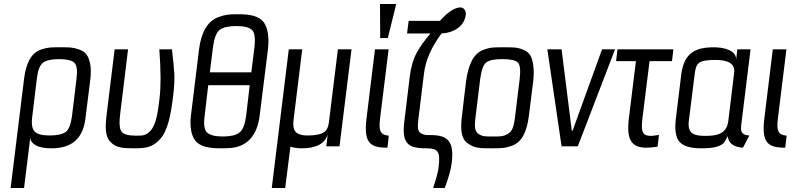

<svg xmlns="http://www.w3.org/2000/svg" viewBox="-20 -730 3952 958"><path d="M131 -44C131 -29 140 -16 157 -6C175 5 202 10 238 10C338 10 394 -39 406 -137L431 -336C434 -365 434 -390 430 -411C421 -452 409 -471 375 -483C341 -495 326 -494 281 -494C237 -494 222 -495 185 -483C136 -466 110 -417 100 -336L33 208H100L117 71C120 50 128 -23 131 -44ZM339 -149C333 -108 323 -82 307 -71C291 -60 265 -54 228 -54C192 -54 167 -60 154 -73C140 -86 136 -111 141 -149L164 -339C169 -380 179 -406 196 -418C212 -429 238 -435 275 -435C312 -435 337 -429 350 -418C363 -406 367 -380 362 -339Z M651 10C710 10 741 4 776 -33C817 -75 832 -154 844 -252C849 -292 851 -328 850 -359C848 -390 844 -432 838 -484H775C783 -377 783 -296 776 -239C768 -171 759 -110 733 -80C711 -55 697 -53 660 -53C620 -53 595 -60 586 -74C576 -87 574 -118 580 -165L619 -484H552L513 -166C504 -95 504 -50 531 -22C559 8 593 10 651 10Z M1317 -484C1324 -542 1316 -590 1298 -616C1272 -653 1223 -659 1166 -659C1123 -659 1103 -657 1068 -644C1016 -624 984 -570 973 -483L933 -156C926 -101 934 -56 952 -32C977 4 1027 10 1084 10C1104 10 1121 9 1136 8C1210 -1 1263 -48 1276 -156ZM1208 -151C1202 -108 1191 -80 1174 -68C1157 -55 1130 -49 1092 -49C1055 -49 1029 -55 1014 -68C1000 -80 995 -108 1001 -151L1019 -305H1226ZM1042 -490C1048 -537 1059 -568 1076 -581C1093 -594 1121 -600 1159 -600C1197 -600 1222 -594 1237 -581C1251 -568 1255 -537 1249 -490L1234 -369H1027Z M1674 0 1734 -484H1666L1621 -119C1618 -94 1609 -77 1593 -68C1578 -59 1551 -54 1514 -54C1497 -54 1483 -56 1472 -61C1447 -70 1440 -93 1445 -134L1488 -484H1421L1336 208H1403L1429 2C1445 7 1464 10 1486 10C1558 10 1601 -13 1615 -59L1608 0Z M1876 -136 1919 -484H1851L1809 -141C1805 -108 1804 -82 1807 -62C1815 -3 1854 7 1913 7L1920 -53C1878 -57 1869 -76 1876 -136ZM1915 -540 1957 -710H1876L1877 -540Z M2278 -693C2250 -693 2215 -671 2175 -626H2019L2011 -563H2128C2100 -531 2077 -499 2060 -468C2042 -436 2031 -397 2025 -352L1998 -129C1994 -98 1993 -74 1996 -55C2005 2 2048 10 2106 10C2168 10 2178 27 2168 108C2166 127 2157 160 2141 208H2199C2218 158 2230 116 2234 82C2247 -26 2213 -56 2129 -56C2103 -56 2095 -56 2079 -66C2064 -75 2063 -98 2067 -131L2096 -367C2104 -430 2133 -496 2183 -563C2235 -565 2296 -593 2304 -656C2306 -676 2294 -693 2278 -693Z M2640 -321C2644 -353 2644 -380 2641 -402C2635 -445 2625 -467 2593 -481C2560 -495 2541 -494 2494 -494C2447 -494 2428 -495 2391 -481C2341 -462 2316 -405 2305 -321L2285 -153C2276 -82 2282 -35 2315 -14C2349 10 2375 10 2432 10C2478 10 2499 10 2535 -3C2584 -21 2609 -72 2619 -153ZM2549 -140C2544 -100 2536 -74 2514 -62C2490 -48 2475 -49 2439 -49C2404 -49 2388 -48 2367 -62C2349 -74 2347 -100 2352 -140L2376 -336C2382 -381 2392 -408 2407 -419C2422 -430 2448 -435 2487 -435C2525 -435 2551 -430 2563 -419C2575 -408 2578 -381 2573 -336Z M3049 -484H2984L2837 -78H2833L2782 -484H2711L2782 0H2863Z M3185 -136 3221 -425H3333L3340 -484H3061L3054 -425H3153L3118 -141C3105 -36 3128 7 3206 7C3221 7 3239 5 3261 2L3268 -57C3250 -54 3237 -52 3228 -52C3185 -52 3178 -74 3185 -136Z M3678 -103 3725 -484H3659L3653 -432C3655 -481 3587 -494 3543 -494C3451 -494 3393 -468 3379 -357L3353 -144C3345 -85 3351 -45 3370 -23C3389 -1 3425 10 3477 10C3510 10 3535 8 3553 3C3588 -7 3594 -16 3611 -51C3614 -16 3640 4 3687 7L3719 -54C3688 -56 3674 -65 3678 -103ZM3499 -52C3444 -52 3409 -62 3417 -127L3447 -366C3450 -393 3458 -411 3472 -419C3485 -427 3511 -431 3551 -431C3618 -431 3649 -409 3643 -366L3614 -127C3606 -61 3557 -52 3499 -52Z M3861 -136 3904 -484H3836L3794 -141C3790 -108 3789 -82 3792 -62C3800 -3 3839 7 3898 7L3905 -53C3863 -57 3854 -76 3861 -136Z"/></svg>

Font: Gamestation Condensed
Style: Italic
Weight: 400
Width: 3
Designer: Jonas Hecksher
Foundry: Jonas Hecksher, Playtypeª, e-types AS
Version: Version 1.003